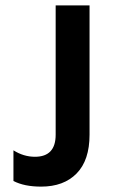

<svg xmlns="http://www.w3.org/2000/svg" viewBox="-20 -693 419 714"><path d="M30 -20V-134Q68 -110 110 -110Q187 -110 187 -192V-673H313V-192Q313 -97 265 -48Q217 1 133 1Q70 1 30 -20Z"/></svg>

Font: Hind SemiBold
Style: Regular
Weight: 600
Designer: Manushi Parikh, Satya Rajpurohit
Foundry: Indian Type Foundry
Version: Version 2.001;PS 1.0;hotconv 1.0.79;makeotf.lib2.5.61930; tt